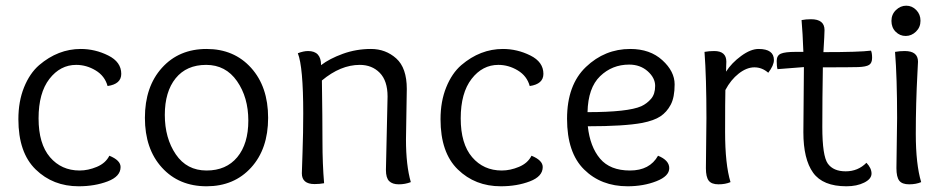

<svg xmlns="http://www.w3.org/2000/svg" viewBox="-20 -648 3328 678"><path d="M261.2 -45.9Q291 -45.9 322 -58.8Q353 -71.8 366.2 -98.1Q405.8 -82 405.8 -58.1Q405.8 -24.9 360.4 -7.6Q314.9 9.8 257.8 9.8Q167 9.8 106 -49.6Q44.9 -108.9 44.9 -227.1Q44.9 -290 64.9 -339.6Q85 -389.2 118.2 -418Q185.1 -475.1 265.1 -475.1Q315.9 -475.1 362.1 -452.1Q408.2 -429.2 408.2 -387.2Q408.2 -351.1 359.9 -344.2Q350.1 -379.9 317.6 -399.4Q285.2 -418.9 249 -418.9Q192.9 -418.9 154.5 -369.4Q116.2 -319.8 116.2 -230Q116.2 -140.1 156.5 -93Q196.8 -45.9 261.2 -45.9Z M926.8 -231.9Q926.8 -122.1 866.7 -56.2Q806.6 9.8 709.5 9.8Q611.8 9.8 551.8 -56.2Q491.7 -122.1 491.7 -231.9Q491.7 -341.8 551.8 -408.4Q611.8 -475.1 709.5 -475.1Q806.6 -475.1 866.7 -408.4Q926.8 -341.8 926.8 -231.9ZM709.5 -45.9Q778.8 -45.9 817.9 -93Q856.9 -140.1 856.9 -222.2Q856.9 -304.2 816.9 -361.6Q776.9 -418.9 708 -418.9Q638.7 -418.9 600.3 -371.6Q562 -324.2 562 -242.2Q562 -160.2 600.8 -103Q639.6 -45.9 709.5 -45.9Z M1342.8 -47.9 1348.6 -307.1Q1348.6 -362.8 1321 -390.9Q1293.5 -418.9 1250.5 -418.9Q1182.6 -418.9 1116.7 -363.8Q1118.7 -228 1118.7 -148.4Q1118.7 -68.8 1124.5 -1Q1108.9 2 1090.8 2Q1045.9 2 1045.9 -36.1Q1045.9 -40 1048.3 -109.6Q1050.8 -179.2 1050.8 -248Q1050.8 -412.1 1031.7 -460Q1051.8 -467.8 1067.9 -467.8Q1113.8 -467.8 1113.8 -418Q1143.6 -440.9 1190.7 -458Q1237.8 -475.1 1290 -475.1Q1341.8 -475.1 1379.2 -441.7Q1416.5 -408.2 1416.5 -334L1413.6 -155.8Q1413.6 -64 1430.7 -4.9Q1410.6 2.9 1388.2 2.9Q1365.7 2.9 1354.2 -8.5Q1342.8 -20 1342.8 -47.9Z M1752 -45.9Q1781.7 -45.9 1812.7 -58.8Q1843.8 -71.8 1856.9 -98.1Q1896.5 -82 1896.5 -58.1Q1896.5 -24.9 1851.1 -7.6Q1805.7 9.8 1748.5 9.8Q1657.7 9.8 1596.7 -49.6Q1535.6 -108.9 1535.6 -227.1Q1535.6 -290 1555.7 -339.6Q1575.7 -389.2 1608.9 -418Q1675.8 -475.1 1755.9 -475.1Q1806.6 -475.1 1852.8 -452.1Q1898.9 -429.2 1898.9 -387.2Q1898.9 -351.1 1850.6 -344.2Q1840.8 -379.9 1808.3 -399.4Q1775.9 -418.9 1739.7 -418.9Q1683.6 -418.9 1645.3 -369.4Q1606.9 -319.8 1606.9 -230Q1606.9 -140.1 1647.2 -93Q1687.5 -45.9 1752 -45.9Z M2205.6 -475.1Q2275.4 -475.1 2318.8 -435.5Q2362.3 -396 2362.3 -350.1Q2362.3 -304.2 2348.4 -278.1Q2334.5 -252 2312 -237.1Q2289.6 -222.2 2247.6 -213.9Q2183.6 -202.1 2055.7 -202.1Q2063.5 -129.9 2098.9 -87.9Q2134.3 -45.9 2204.6 -45.9Q2274.4 -45.9 2303.7 -98.1Q2343.3 -82 2343.3 -54.2Q2343.3 -25.9 2297.9 -8.1Q2252.4 9.8 2196.3 9.8Q2102.5 9.8 2042.5 -49.6Q1982.4 -108.9 1982.4 -228.5Q1982.4 -348.1 2049.1 -411.6Q2115.7 -475.1 2205.6 -475.1ZM2201.7 -419.9Q2141.6 -419.9 2099.1 -378.9Q2056.6 -337.9 2054.7 -252Q2197.3 -252 2244.6 -272.9Q2264.6 -282.2 2279.1 -299.1Q2293.5 -315.9 2293.5 -344.7Q2293.5 -373 2267.1 -396.5Q2240.7 -419.9 2201.7 -419.9Z M2472.7 -54.2 2474.6 -231Q2474.6 -374 2467.8 -464.8Q2483.9 -467.8 2502 -467.8Q2544.9 -467.8 2544.9 -430.2Q2544.9 -428.2 2544.4 -416.5Q2543.9 -404.8 2543.9 -395Q2563.5 -425.8 2597.2 -450.4Q2630.9 -475.1 2658.7 -475.1Q2712.9 -475.1 2712.9 -436Q2712.9 -417 2692.9 -391.1Q2670.9 -410.2 2644 -410.2Q2616.7 -410.2 2588.6 -388.2Q2560.5 -366.2 2541.5 -330.1Q2540.5 -295.9 2540.5 -182.1Q2540.5 -67.9 2559.6 -4.9Q2541.5 2.9 2517.1 2.9Q2492.7 2.9 2482.7 -10Q2472.7 -22.9 2472.7 -54.2Z M2818.8 -411.1Q2815.4 -411.1 2725.6 -403.8Q2722.7 -413.1 2722.7 -432.6Q2722.7 -452.1 2737.5 -458.5Q2752.4 -464.8 2788.6 -464.8H2816.9Q2814.5 -532.2 2810.5 -577.1Q2825.7 -580.1 2843.8 -580.1Q2891.6 -580.1 2891.6 -542Q2891.6 -527.8 2887.7 -463.9Q3014.6 -463.9 3055.7 -469.2Q3059.6 -460.9 3059.6 -443.4Q3059.6 -425.8 3049.1 -418.9Q3038.6 -412.1 3010 -411.1Q2981.4 -410.2 2885.7 -410.2Q2883.8 -301.8 2883.8 -199.7Q2883.8 -97.2 2903.3 -70.1Q2922.9 -43 2966.3 -43Q3009.8 -43 3039.6 -73.2Q3057.6 -54.2 3057.6 -35.2Q3057.6 -16.1 3031.7 -3.2Q3005.9 9.8 2968.8 9.8Q2885.7 9.8 2851.3 -38.1Q2816.9 -85.9 2816.9 -181.2Q2818.8 -361.8 2818.8 -411.1Z M3145.5 -54.2 3147.9 -231Q3147.9 -374 3140.6 -464.8Q3156.7 -467.8 3174.8 -467.8Q3221.7 -467.8 3221.7 -430.2Q3221.7 -424.8 3219.7 -390.1Q3213.9 -283.2 3213.9 -175.8Q3213.9 -67.9 3232.9 -4.9Q3214.8 2.9 3190.4 2.9Q3165.5 2.9 3155.5 -10Q3145.5 -22.9 3145.5 -54.2ZM3230.5 -574.7Q3230.5 -551.8 3214.6 -536.4Q3198.7 -521 3178.2 -521Q3157.7 -521 3142.8 -535.9Q3127.9 -550.8 3127.9 -574.2Q3127.9 -597.2 3143.8 -612.5Q3159.7 -627.9 3180.2 -627.9Q3200.7 -627.9 3215.6 -612.5Q3230.5 -597.2 3230.5 -574.7Z"/></svg>

Font: Sukar
Style: Regular
Weight: 400
Designer: Dario Muhafara - Ghiath Alsory
Foundry: Dario Muhafara - Ghiath Alsory
Version: Version 1.00 March 17, 2016, initial release